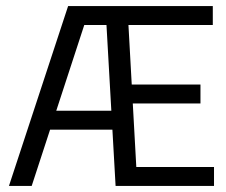

<svg xmlns="http://www.w3.org/2000/svg" viewBox="-20 -615 749 635"><path d="M9.6 0 205.3 -595H367.9V-532.3H258.7L84.8 0ZM108.7 -186.1 124.4 -248.8H374.3V-186.1ZM362.3 0 328.6 -595H683.8V-532.3H404.8L430.8 -62.7H687.8V0ZM394.9 -272.8V-335.4H643V-272.8Z"/></svg>

Font: Encode Sans SC Condensed Thin
Style: Regular
Weight: 100
Width: 3
Designer: Multiple Designers
Foundry: Impallari Type
Version: Version 3.002